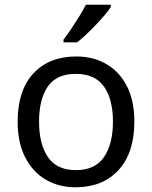

<svg xmlns="http://www.w3.org/2000/svg" viewBox="-20 -786 645 816"><path d="M551 -269Q551 -136 483.5 -63Q416 10 301 10Q230 10 174.5 -22.5Q119 -55 87 -117.5Q55 -180 55 -269Q55 -402 122 -474Q189 -546 304 -546Q377 -546 432.5 -513.5Q488 -481 519.5 -419.5Q551 -358 551 -269ZM146 -269Q146 -174 183.5 -118.5Q221 -63 303 -63Q384 -63 422 -118.5Q460 -174 460 -269Q460 -364 422 -418Q384 -472 302 -472Q220 -472 183 -418Q146 -364 146 -269ZM451 -756Q442 -742 425 -722Q408 -702 387.5 -680.5Q367 -659 346.5 -639.5Q326 -620 308 -606H250V-618Q265 -637 282.5 -663Q300 -689 317 -716.5Q334 -744 345 -766H451Z"/></svg>

Font: Noto Sans Gunjala Gondi
Style: Regular
Weight: 400
Designer: Ek Type
Foundry: Ek Type
Version: Version 1.004